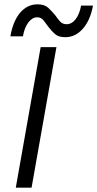

<svg xmlns="http://www.w3.org/2000/svg" viewBox="-20 -868 450 888"><path d="M154 -848Q186 -848 203.5 -831.5Q221 -815 235 -798Q246 -782 257.5 -769Q269 -756 288 -756Q312 -756 330 -779.5Q348 -803 355 -842H410Q398 -775 363.5 -735.5Q329 -696 282 -696Q251 -696 235 -710Q219 -724 206 -741Q193 -758 182 -773Q171 -788 152 -788Q129 -788 111 -764Q93 -740 86 -700H28Q40 -770 73 -809Q106 -848 154 -848ZM168 -650H241L126 0H53Z"/></svg>

Font: Overused Grotesk
Style: Italic
Weight: 400
Italic angle: -10°
Version: Version 0.003